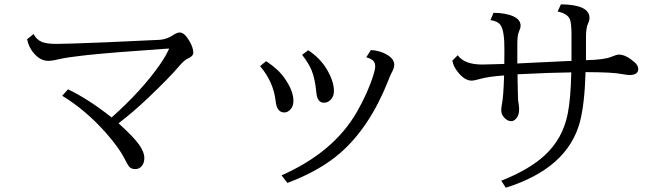

<svg xmlns="http://www.w3.org/2000/svg" viewBox="-20 -812 3040 886"><path d="M134.8 -654.8Q148.4 -629.4 171.9 -619.1Q194.8 -609.4 240.2 -609.4Q287.1 -609.4 479 -617.2L498 -618.2Q698.7 -627.4 710 -627.9Q713.4 -628.4 718.3 -628.4Q750 -630.4 781.2 -651.4Q797.4 -662.1 809.1 -662.1Q830.6 -662.1 853 -624.5Q872.1 -592.3 872.1 -568.4Q872.1 -553.2 847.2 -542Q830.1 -534.7 806.2 -506.3Q762.7 -454.6 661.1 -357.9Q589.8 -290.5 526.9 -243.2Q595.2 -181.6 621.1 -145.5Q646 -110.8 646 -83.5Q646 -62 636.2 -48.3Q624 -31.7 604.5 -31.7Q585 -31.7 576.2 -43Q568.4 -51.8 554.2 -81.1Q528.8 -130.9 466.8 -201.2Q374 -305.2 267.1 -370.1L293.9 -399.9Q389.2 -354 495.1 -270Q632.8 -392.6 716.3 -511.7Q744.6 -552.2 760.7 -587.9L735.4 -586.4Q492.7 -569.8 375 -557.1Q287.1 -547.4 253.9 -539.1Q222.2 -531.2 201.7 -531.2Q166 -531.2 135.3 -567.4Q112.8 -593.3 105 -630.9Z M1208 -529.8Q1264.6 -492.7 1293.5 -450.7Q1334 -392.6 1334 -347.7Q1334 -321.8 1320.8 -307.6Q1307.6 -293 1292 -293Q1257.3 -293 1252 -345.2Q1242.2 -434.1 1180.2 -506.8ZM1402.3 -580.1Q1453.6 -546.4 1483.9 -499Q1521 -439.5 1521 -392.1Q1521 -368.7 1507.8 -354Q1493.7 -337.9 1475.1 -337.9Q1444.3 -337.9 1439.9 -383.8Q1434.1 -447.8 1418 -487.3Q1404.3 -520.5 1374 -559.1ZM1279.3 -2.9Q1519 -108.9 1626 -293.9Q1677.2 -382.8 1703.6 -467.3Q1711.4 -492.2 1711.4 -506.3Q1711.4 -526.9 1696.3 -536.6Q1686.5 -543 1670.4 -547.9L1691.4 -581.1Q1734.9 -578.6 1767.6 -558.6Q1799.3 -539.1 1799.3 -512.7Q1799.3 -497.6 1786.1 -474.1Q1780.8 -464.4 1771.5 -439.9Q1687 -226.6 1552.2 -107.9Q1458 -24.9 1306.2 32.2Z M2617.2 -530.8V-651.9V-658.2Q2616.7 -707 2609.4 -724.1Q2597.7 -749.5 2553.2 -758.8L2568.4 -792Q2700.2 -790.5 2700.2 -729.5Q2700.2 -717.3 2694.3 -705.1Q2684.1 -684.6 2684.1 -642.1V-534.2Q2772 -536.6 2802.2 -550.3Q2824.7 -560.1 2836.4 -560.1Q2867.7 -560.1 2908.2 -524.9Q2925.3 -509.8 2925.3 -493.7Q2925.3 -465.8 2884.3 -465.8Q2874 -465.8 2847.2 -470.7Q2807.1 -478.5 2697.8 -479H2682.1Q2677.7 -331.5 2656.2 -250Q2599.1 -35.2 2314 54.2L2293 22Q2422.4 -29.3 2493.7 -95.2Q2576.7 -171.9 2599.6 -286.1Q2613.8 -356 2616.2 -478Q2524.9 -477.1 2368.2 -469.2Q2368.2 -448.7 2368.7 -433.1Q2370.1 -375 2370.1 -367.2V-363.8Q2370.1 -349.6 2374 -327.6Q2375.5 -317.9 2375.5 -307.1Q2375.5 -278.8 2360.8 -263.7Q2351.1 -252.9 2338.4 -252.9Q2321.3 -252.9 2306.2 -270Q2293 -284.7 2293 -302.7Q2293 -314.9 2296.4 -332.5Q2303.2 -364.7 2306.2 -463.9Q2233.9 -458.5 2199.2 -448.7Q2167.5 -439.9 2156.7 -439.9Q2125.5 -439.9 2095.2 -476.6Q2072.3 -503.9 2067.4 -532.2L2092.3 -557.1Q2122.6 -514.2 2205.6 -514.2Q2225.6 -514.2 2296.4 -516.6L2307.1 -517.1Q2307.1 -526.4 2307.6 -577.6Q2308.6 -669.4 2290 -695.8Q2277.3 -714.4 2243.2 -719.2L2257.3 -752.9Q2315.4 -752.4 2350.6 -735.8Q2382.3 -720.7 2382.3 -692.9Q2382.3 -682.6 2375.5 -668Q2367.2 -651.4 2367.2 -608.9V-519L2384.8 -520L2455.6 -523.4L2528.3 -526.9L2599.1 -530.3Z"/></svg>

Font: BIZ UDMincho
Style: Regular
Weight: 400
Monospace: yes
Designer: TypeBank Co., Ltd.
Foundry: Morisawa Inc.
Version: Version 1.06